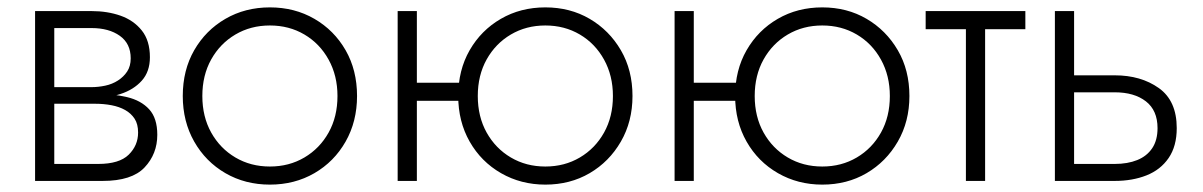

<svg xmlns="http://www.w3.org/2000/svg" viewBox="-20 -490 3257 520"><path d="M105 -236V-209H238Q261 -209 282 -205Q303 -201 319 -192Q335 -183 344.5 -168.5Q354 -154 354 -131Q354 -96 328.5 -71Q303 -46 246 -46H105V0H258Q337 0 371.5 -36.5Q406 -73 406 -125Q406 -170 384 -194Q362 -218 324 -227Q286 -236 238 -236ZM105 -224H228Q271 -224 306.5 -235.5Q342 -247 364 -271.5Q386 -296 386 -335Q386 -380 364 -407.5Q342 -435 306.5 -447.5Q271 -460 228 -460H105V-414H228Q275 -414 304.5 -393Q334 -372 334 -332Q334 -311 324.5 -296.5Q315 -282 299.5 -272Q284 -262 265 -258Q246 -254 228 -254H105ZM75 -460V0H127V-460Z M475 -230Q475 -161 506 -106.5Q537 -52 590.5 -21Q644 10 711 10Q778 10 831.5 -21Q885 -52 916 -106.5Q947 -161 947 -230Q947 -300 916 -354Q885 -408 831.5 -439Q778 -470 711 -470Q644 -470 590.5 -439Q537 -408 506 -354Q475 -300 475 -230ZM528 -230Q528 -286 552 -329Q576 -372 617.5 -396.5Q659 -421 711 -421Q763 -421 804.5 -396.5Q846 -372 870 -328.5Q894 -285 894 -230Q894 -174 870 -131Q846 -88 804.5 -63.5Q763 -39 711 -39Q659 -39 617.5 -63.5Q576 -88 552 -131Q528 -174 528 -230Z M1088 -217H1258V-266H1088ZM1057 -460V0H1109V-460ZM1221 -230Q1221 -161 1252 -106.5Q1283 -52 1337 -21Q1391 10 1457 10Q1524 10 1577 -21Q1630 -52 1661.5 -106.5Q1693 -161 1693 -230Q1693 -300 1661.5 -354Q1630 -408 1577 -439Q1524 -470 1457 -470Q1390 -470 1336.5 -439Q1283 -408 1252 -354Q1221 -300 1221 -230ZM1274 -230Q1274 -286 1298 -329Q1322 -372 1363.5 -396.5Q1405 -421 1457 -421Q1509 -421 1550.5 -396.5Q1592 -372 1616 -328.5Q1640 -285 1640 -230Q1640 -174 1616 -131Q1592 -88 1550.5 -63.5Q1509 -39 1457 -39Q1405 -39 1363.5 -63.5Q1322 -88 1298 -131Q1274 -174 1274 -230Z M1838 -217H2008V-266H1838ZM1807 -460V0H1859V-460ZM1971 -230Q1971 -161 2002 -106.5Q2033 -52 2087 -21Q2141 10 2207 10Q2274 10 2327 -21Q2380 -52 2411.5 -106.5Q2443 -161 2443 -230Q2443 -300 2411.5 -354Q2380 -408 2327 -439Q2274 -470 2207 -470Q2140 -470 2086.5 -439Q2033 -408 2002 -354Q1971 -300 1971 -230ZM2024 -230Q2024 -286 2048 -329Q2072 -372 2113.5 -396.5Q2155 -421 2207 -421Q2259 -421 2300.5 -396.5Q2342 -372 2366 -328.5Q2390 -285 2390 -230Q2390 -174 2366 -131Q2342 -88 2300.5 -63.5Q2259 -39 2207 -39Q2155 -39 2113.5 -63.5Q2072 -88 2048 -131Q2024 -174 2024 -230Z M2487 -460V-411H2757V-460ZM2596 -446V0H2648V-446Z M2837 -460V0H2889V-460ZM2866 -240H2999Q3052 -240 3083.5 -215.5Q3115 -191 3115 -143Q3115 -110 3100.5 -88.5Q3086 -67 3060 -56.5Q3034 -46 2999 -46H2866V0H2999Q3047 0 3085 -15Q3123 -30 3145 -62Q3167 -94 3167 -143Q3167 -217 3118.5 -251.5Q3070 -286 2999 -286H2866Z"/></svg>

Font: Jost Light
Style: Regular
Weight: 300
Version: Version 3.710